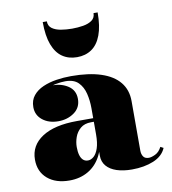

<svg xmlns="http://www.w3.org/2000/svg" viewBox="-83 -812 804 895"><g transform="rotate(-10 318.5 -364.5)"><path d="M470 10Q429 10 398 -0.2Q367 -10.5 350 -30.5Q333 -50.5 333 -80V-304.5Q333 -340.5 325 -373.5Q317 -406.5 296 -427.8Q275 -449 235 -449Q215.5 -449 191 -444.5Q166.5 -440 143.8 -429.2Q121 -418.5 106.2 -400.8Q91.5 -383 91.5 -356H68Q68 -393 98.5 -417Q129 -441 171.5 -441Q215 -441 246.8 -419.8Q278.5 -398.5 278.5 -358Q278.5 -317 246.5 -294Q214.5 -271 171.5 -271Q126 -271 96.5 -294.5Q67 -318 67 -356Q67 -388.5 84.8 -410.2Q102.5 -432 131.8 -444.8Q161 -457.5 195.8 -462.8Q230.5 -468 265 -468Q348.5 -468 406 -449.2Q463.5 -430.5 493.2 -394Q523 -357.5 523 -304.5V-70Q523 -53 530.8 -41.5Q538.5 -30 557 -30Q569 -30 587.5 -38.8Q606 -47.5 618 -71L632 -63.5Q616.5 -26.5 572.5 -8.2Q528.5 10 470 10ZM174.5 10Q109.5 10 70.8 -23.2Q32 -56.5 32 -113.5Q32 -180.5 90.8 -218.8Q149.5 -257 256 -257H379.5V-240H320Q288.5 -240 269.5 -223.8Q250.5 -207.5 242.2 -184Q234 -160.5 234 -138Q234 -115.5 238.5 -99.8Q243 -84 252.2 -75.5Q261.5 -67 275 -67Q289.5 -67 302.8 -78.5Q316 -90 324.5 -115Q333 -140 333 -180.5H346.5Q346.5 -121 324.5 -78.2Q302.5 -35.5 263.8 -12.8Q225 10 174.5 10ZM309 -550Q269 -550 239.8 -570Q210.5 -590 194.8 -631.8Q179 -673.5 179 -739H198.5Q198.5 -717 214.8 -705.2Q231 -693.5 256.5 -689.2Q282 -685 309 -685Q336 -685 361.5 -689.2Q387 -693.5 403.2 -705.2Q419.5 -717 419.5 -739H439Q439 -673.5 423.2 -631.8Q407.5 -590 378.2 -570Q349 -550 309 -550Z"/></g></svg>

Font: Bodoni Moda 11pt Black
Style: Regular
Weight: 900
Designer: Owen Earl
Foundry: indestructible type
Version: Version 2.004